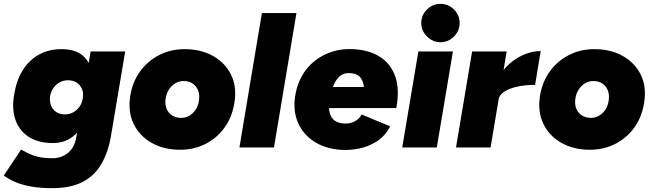

<svg xmlns="http://www.w3.org/2000/svg" viewBox="-49 -768 3398 1000"><path d="M222 212Q156 212 107.5 202.5Q59 193 26 178Q-7 163 -29 146L61 11Q76 19 96 29.5Q116 40 146.5 48Q177 56 224 56Q271 56 305 28.5Q339 1 348 -52L423 -500H603L529 -60Q515 23 480 84.5Q445 146 382.5 179Q320 212 222 212ZM226 -23Q151 -23 101 -55Q51 -87 31 -145.5Q11 -204 26 -283Q39 -356 72.5 -407Q106 -458 156.5 -485Q207 -512 271 -512Q343 -512 382 -478.5Q421 -445 431 -386.5Q441 -328 427 -251Q414 -179 387.5 -128Q361 -77 321 -50Q281 -23 226 -23ZM288 -172Q312 -172 331.5 -182.5Q351 -193 364.5 -211.5Q378 -230 382 -255Q387 -283 378 -304.5Q369 -326 350 -338Q331 -350 305 -350Q282 -350 262.5 -339.5Q243 -329 230 -311Q217 -293 212 -268Q208 -241 216.5 -219Q225 -197 244 -184.5Q263 -172 288 -172Z M889 12Q805 12 741 -24Q677 -60 646.5 -124Q616 -188 630 -272Q642 -344 682 -398Q722 -452 781.5 -482Q841 -512 913 -512Q998 -512 1061.5 -476Q1125 -440 1155.5 -376.5Q1186 -313 1171 -228Q1159 -156 1119.5 -102Q1080 -48 1020.5 -18Q961 12 889 12ZM894 -154Q917 -154 936.5 -165Q956 -176 969.5 -196Q983 -216 987 -243Q992 -275 982.5 -298Q973 -321 953.5 -333.5Q934 -346 908 -346Q885 -346 865.5 -335Q846 -324 832.5 -304Q819 -284 814 -257Q809 -225 818.5 -202Q828 -179 848 -166.5Q868 -154 894 -154Z M1198 0 1315 -700H1495L1378 0Z M1721 12Q1640 5 1583.5 -33Q1527 -71 1501.5 -133Q1476 -195 1489 -272Q1502 -350 1546 -406Q1590 -462 1657 -490Q1724 -518 1804 -511Q1881 -505 1934.5 -469Q1988 -433 2010.5 -367Q2033 -301 2015 -205H1839Q1848 -258 1847.5 -297.5Q1847 -337 1831 -360.5Q1815 -384 1777 -387Q1746 -390 1724.5 -374Q1703 -358 1689.5 -326Q1676 -294 1668 -248Q1661 -204 1669 -177.5Q1677 -151 1695.5 -139Q1714 -127 1738 -125Q1771 -122 1797.5 -135.5Q1824 -149 1834 -172L1983 -110Q1957 -59 1912.5 -31Q1868 -3 1817.5 6.5Q1767 16 1721 12ZM1600 -205 1601 -315H1939V-205Z M2046 0 2130 -500H2310L2226 0ZM2245 -548Q2205 -548 2175 -578Q2145 -608 2145 -648Q2145 -689 2175 -718.5Q2205 -748 2245 -748Q2286 -748 2315.5 -718.5Q2345 -689 2345 -648Q2345 -608 2315.5 -578Q2286 -548 2245 -548Z M2326 0 2410 -500H2590L2506 0ZM2506 -251Q2520 -332 2561.5 -388Q2603 -444 2658 -473Q2713 -502 2767 -502L2738 -326Q2691 -326 2649 -317.5Q2607 -309 2579.5 -292Q2552 -275 2548 -251Z M3023 12Q2939 12 2875 -24Q2811 -60 2780.5 -124Q2750 -188 2764 -272Q2776 -344 2816 -398Q2856 -452 2915.5 -482Q2975 -512 3047 -512Q3132 -512 3195.5 -476Q3259 -440 3289.5 -376.5Q3320 -313 3305 -228Q3293 -156 3253.5 -102Q3214 -48 3154.5 -18Q3095 12 3023 12ZM3028 -154Q3051 -154 3070.5 -165Q3090 -176 3103.5 -196Q3117 -216 3121 -243Q3126 -275 3116.5 -298Q3107 -321 3087.5 -333.5Q3068 -346 3042 -346Q3019 -346 2999.5 -335Q2980 -324 2966.5 -304Q2953 -284 2948 -257Q2943 -225 2952.5 -202Q2962 -179 2982 -166.5Q3002 -154 3028 -154Z"/></svg>

Font: Figtree Light Black
Style: Italic
Weight: 900
Italic angle: -9.5°
Version: Version 2.000